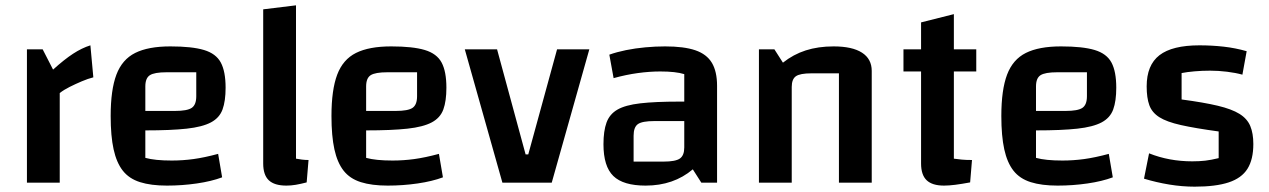

<svg xmlns="http://www.w3.org/2000/svg" viewBox="-20 -685 4760 720"><path d="M140 -500 179 -424Q221 -462 254 -483.5Q287 -505 319 -515L330 -395Q310 -390 286.5 -380Q263 -370 241 -359Q219 -348 204 -336V0H81V-500Z M606 11Q546 11 505 -2Q464 -15 440.5 -45Q417 -75 406 -125Q395 -175 395 -250Q395 -348 416.5 -405Q438 -462 487 -486.5Q536 -511 619 -511Q700 -511 745 -497.5Q790 -484 808 -450.5Q826 -417 826 -356Q826 -306 814.5 -274.5Q803 -243 771 -226Q739 -209 680 -202.5Q621 -196 525 -196H495V-269H636Q682 -269 699 -280.5Q716 -292 716 -324V-414H605Q559 -414 542 -403Q525 -392 525 -361V-93Q561 -83 624 -83Q665 -83 705.5 -88.5Q746 -94 798 -108L813 -20Q773 -5 718 3Q663 11 606 11Z M1090 -90Q1100 -88 1112.5 -86.5Q1125 -85 1137 -85L1130 -1Q1107 5 1089 8Q1071 11 1054 11Q1009 11 988 -9Q967 -29 967 -72V-650L1090 -665Z M1434 11Q1374 11 1333 -2Q1292 -15 1268.5 -45Q1245 -75 1234 -125Q1223 -175 1223 -250Q1223 -348 1244.5 -405Q1266 -462 1315 -486.5Q1364 -511 1447 -511Q1528 -511 1573 -497.5Q1618 -484 1636 -450.5Q1654 -417 1654 -356Q1654 -306 1642.5 -274.5Q1631 -243 1599 -226Q1567 -209 1508 -202.5Q1449 -196 1353 -196H1323V-269H1464Q1510 -269 1527 -280.5Q1544 -292 1544 -324V-414H1433Q1387 -414 1370 -403Q1353 -392 1353 -361V-93Q1389 -83 1452 -83Q1493 -83 1533.5 -88.5Q1574 -94 1626 -108L1641 -20Q1601 -5 1546 3Q1491 11 1434 11Z M1723 -500H1844L1951 -106H1961L2069 -500H2190L2049 0H1864Z M2401 11Q2317 11 2280 -25Q2243 -61 2243 -144Q2243 -194 2254.5 -225.5Q2266 -257 2295.5 -274Q2325 -291 2381 -297.5Q2437 -304 2527 -304H2576V-231H2434Q2388 -231 2372 -219.5Q2356 -208 2356 -176V-79H2468Q2513 -79 2529.5 -90.5Q2546 -102 2546 -132V-407Q2514 -417 2456 -417Q2416 -417 2372 -411Q2328 -405 2281 -392L2265 -480Q2293 -490 2327.5 -497Q2362 -504 2400 -507.5Q2438 -511 2474 -511Q2545 -511 2587.5 -496.5Q2630 -482 2649.5 -449.5Q2669 -417 2669 -363V0H2610L2578 -50Q2506 11 2401 11Z M2826 0V-500H2884L2916 -450Q2955 -481 3001.5 -496Q3048 -511 3106 -511Q3176 -511 3212.5 -487.5Q3249 -464 3249 -419V0H3126V-410H3023Q2980 -410 2964.5 -399Q2949 -388 2949 -359V0Z M3520 11Q3476 11 3455 -9Q3434 -29 3434 -72V-601L3557 -632V-90Q3571 -88 3586.5 -86.5Q3602 -85 3625 -85L3618 -1Q3586 5 3562 8Q3538 11 3520 11ZM3368 -417V-500H3641V-417Z M3946 11Q3886 11 3845 -2Q3804 -15 3780.5 -45Q3757 -75 3746 -125Q3735 -175 3735 -250Q3735 -348 3756.5 -405Q3778 -462 3827 -486.5Q3876 -511 3959 -511Q4040 -511 4085 -497.5Q4130 -484 4148 -450.5Q4166 -417 4166 -356Q4166 -306 4154.5 -274.5Q4143 -243 4111 -226Q4079 -209 4020 -202.5Q3961 -196 3865 -196H3835V-269H3976Q4022 -269 4039 -280.5Q4056 -292 4056 -324V-414H3945Q3899 -414 3882 -403Q3865 -392 3865 -361V-93Q3901 -83 3964 -83Q4005 -83 4045.5 -88.5Q4086 -94 4138 -108L4153 -20Q4113 -5 4058 3Q4003 11 3946 11Z M4280 -361Q4280 -441 4328 -478Q4376 -515 4478 -515Q4525 -515 4569 -510Q4613 -505 4655 -493L4639 -405Q4614 -412 4581.5 -416Q4549 -420 4518 -420Q4488 -420 4459.5 -417.5Q4431 -415 4411 -411V-312Q4494 -301 4546.5 -288.5Q4599 -276 4628 -258Q4657 -240 4668.5 -212.5Q4680 -185 4680 -145Q4680 -87 4658 -52Q4636 -17 4587.5 -1Q4539 15 4460 15Q4413 15 4364.5 7Q4316 -1 4270 -15L4289 -110Q4364 -80 4451 -80Q4478 -80 4499.5 -82.5Q4521 -85 4550 -92V-192Q4462 -204 4408.5 -216Q4355 -228 4327.5 -245.5Q4300 -263 4290 -290.5Q4280 -318 4280 -361Z"/></svg>

Font: Changa ExtraLight Medium
Style: Regular
Weight: 500
Version: Version 3.002; ttfautohint (v1.8.2)